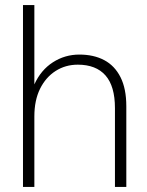

<svg xmlns="http://www.w3.org/2000/svg" viewBox="-20 -740 582 760"><path d="M71 0V-720H116V-406Q142 -463 189.5 -493.5Q237 -524 294 -524Q351 -524 392.5 -502Q434 -480 457 -434.5Q480 -389 480 -319V0H435V-312Q435 -399 397.5 -441.5Q360 -484 288 -484Q239 -484 200 -459Q161 -434 138.5 -388.5Q116 -343 116 -279V0Z"/></svg>

Font: DM Sans 12pt ExtraLight
Style: Regular
Weight: 250
Version: Version 4.004;gftools[0.9.30]